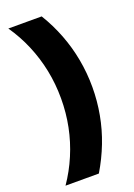

<svg xmlns="http://www.w3.org/2000/svg" viewBox="-151 -726 635 909"><g transform="rotate(-20 166.5 -271.0)"><path d="M14.6 125Q54.2 67.4 81.2 3.5Q108.3 -60.4 122.2 -129.2Q136.1 -197.9 136.1 -270.8Q136.1 -343.8 122.2 -412.5Q108.3 -481.2 81.2 -545.5Q54.2 -609.7 14.6 -666.7H182.6Q218.8 -607.6 243.8 -542.7Q268.8 -477.8 281.2 -409.7Q293.8 -341.7 293.8 -270.8Q293.8 -200.7 281.2 -132.6Q268.8 -64.6 243.8 0Q218.8 64.6 182.6 125Z"/></g></svg>

Font: Afacad Flux Black
Style: Regular
Weight: 900
Designer: Kristian Moeller
Foundry: Dicotype
Version: Version 1.100